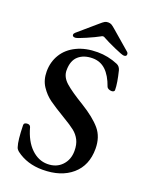

<svg xmlns="http://www.w3.org/2000/svg" viewBox="-156 -911 787 1008"><g transform="rotate(20 237.5 -407.5)"><path d="M62 -31Q49 -42 47 -52Q36 -84 34 -171Q34 -178 39.5 -181.5Q45 -185 54 -185Q68 -185 72 -173Q92 -100 132.5 -61Q173 -22 223 -22Q273 -22 303.5 -54Q334 -86 334 -135Q334 -171 321.5 -195.5Q309 -220 287 -237.5Q265 -255 221 -281Q161 -317 130.5 -339Q100 -361 77 -395.5Q54 -430 54 -478Q54 -531 80 -573.5Q106 -616 155.5 -640Q205 -664 272 -664Q330 -664 385 -641Q402 -634 408 -614Q425 -546 425 -508Q425 -503 420.5 -500Q416 -497 409 -497Q400 -497 392 -501Q384 -505 382 -511Q362 -568 331.5 -596.5Q301 -625 258 -625Q209 -625 179.5 -599Q150 -573 150 -519Q150 -482 183 -452.5Q216 -423 289 -379Q362 -334 398 -291.5Q434 -249 434 -183Q434 -90 373 -37.5Q312 15 209 15Q123 15 62 -31ZM118 -706Q118 -713 125 -719L226 -806Q243 -821 251 -825.5Q259 -830 270 -830Q281 -830 289 -825.5Q297 -821 314 -806L415 -719Q421 -714 421 -706Q421 -694 406 -694Q396 -694 350 -714.5Q304 -735 281 -748Q276 -752 270 -752Q264 -752 259 -748Q236 -735 190 -715Q144 -695 134 -695Q118 -695 118 -706Z"/></g></svg>

Font: EB Garamond Medium
Style: Regular
Weight: 500
Designer: Georg Duffner and Octavio Pardo
Foundry: Georg Duffner
Version: Version 1.000